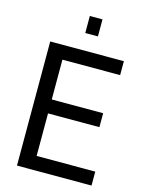

<svg xmlns="http://www.w3.org/2000/svg" viewBox="-129 -948 773 1025"><g transform="rotate(15 258.0 -436.0)"><path d="M237 -778V-872H307V-778ZM68 0V-686H475V-609H156V-389H440V-312H156V-77H480V0Z"/></g></svg>

Font: Archivo Condensed
Style: Regular
Weight: 400
Width: 3
Designer: Hector Gatti
Foundry: Omnibus-Type
Version: Version 2.001; ttfautohint (v1.8.3)